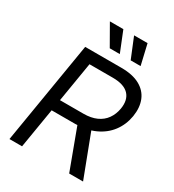

<svg xmlns="http://www.w3.org/2000/svg" viewBox="-220 -1064 1076 1187"><g transform="rotate(30 318.5 -470.0)"><path d="M35.6 0 156.2 -727.5H414.6Q495.1 -727.5 546.1 -699.7Q597.2 -671.9 617.7 -621.6Q638.2 -571.3 627.4 -504.9Q616.2 -439 578.6 -389.2Q541 -339.4 480.2 -311.8Q419.4 -284.2 339.8 -284.2H132.8L146 -364.3H353.5Q407.2 -364.3 446 -381.8Q484.9 -399.4 507.8 -431.9Q530.8 -464.4 538.1 -507.3Q549.3 -574.2 514.2 -611.1Q479 -647.9 399.4 -647.9H232.9L125.5 0ZM461.9 0 340.3 -327.1H436.5L561 0ZM441.4 -795.9 382.3 -940.4H478.5L512.2 -795.9ZM292 -795.9 209.5 -940.4H305.7L363.8 -795.9Z"/></g></svg>

Font: Inter 24pt
Style: Italic
Weight: 400
Italic angle: -9.3988°
Designer: Rasmus Andersson
Foundry: rsms
Version: Version 4.001;git-66647c0bb